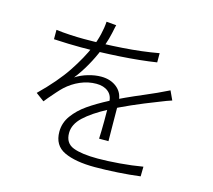

<svg xmlns="http://www.w3.org/2000/svg" viewBox="-115 -930 1229 1108"><g transform="rotate(15 500.0 -376.0)"><path d="M445 -773Q437 -732 428 -699Q419 -666 403 -627Q383 -577 354 -525.5Q325 -474 291 -431Q323 -452 364 -464Q405 -476 442 -476Q500 -476 538 -444Q576 -412 576 -356Q576 -273 577 -222L578 -127H522Q524 -165 524.5 -231Q525 -297 524 -344Q524 -385 497 -407Q470 -429 426 -429Q377 -429 330.5 -409Q284 -389 246 -354Q232 -341 213.5 -320Q195 -299 177 -278L156 -252L106 -289Q207 -388 263 -472.5Q319 -557 350 -630Q367 -670 377 -712Q387 -754 389 -790L448 -785ZM287 -660Q400 -660 517 -668Q634 -676 732 -694V-639Q635 -624 514 -616.5Q393 -609 284 -609Q214 -609 122 -614V-670Q160 -665 205.5 -662.5Q251 -660 287 -660ZM798 -421Q637 -359 529 -302Q442 -256 394 -211Q346 -166 346 -114Q346 -53 397 -33.5Q448 -14 543 -14Q601 -14 674 -20Q747 -26 811 -37L810 21Q749 29 675.5 33.5Q602 38 540 38Q424 38 357 6.5Q290 -25 290 -107Q290 -160 322 -204Q354 -248 403.5 -282.5Q453 -317 524 -354Q599 -393 706 -438L779 -470Q814 -487 848 -503L873 -449Q847 -441 798 -421Z"/></g></svg>

Font: 寒蝉端黑体 Light
Style: Regular
Weight: 300
Designer: ChillDuanSans {Warren2060}; 
Source Han Sans {Ryoko NISHIZUKA 西塚涼子 (kana, bopomofo & ideographs); Paul D. Hunt (Latin, G
Foundry: ChillType&Adobe
Version: Version 1.300;Glyphs 3.3 (3306)